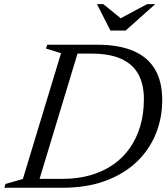

<svg xmlns="http://www.w3.org/2000/svg" viewBox="-40 -886 792 906"><path d="M255 -42Q326 -42 385.8 -59Q445.5 -76 492.5 -108.2Q539.5 -140.5 572 -186.5Q604.5 -232.5 621.8 -290.8Q639 -349 639 -418.5Q639 -488 612.8 -535.8Q586.5 -583.5 532 -608.2Q477.5 -633 393 -633H277.5L291 -675H417Q521.5 -675 589.8 -645.5Q658 -616 691.8 -558.2Q725.5 -500.5 725.5 -414Q725.5 -328.5 694.8 -253.2Q664 -178 604 -121.2Q544 -64.5 456.2 -32.2Q368.5 0 254 0H84.5L98.5 -42ZM248 -635 177 -657 183 -675H338.5L134 0H-19.5L-14 -18L68 -41.5ZM692.5 -866.5 553 -742H481L417.5 -866.5H447.5L535.5 -795H520.5L654 -866.5Z"/></svg>

Font: Newsreader 24pt
Style: Italic
Weight: 400
Italic angle: -17°
Designer: Hugues Gentile
Foundry: Production Type
Version: Version 1.003